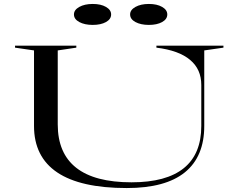

<svg xmlns="http://www.w3.org/2000/svg" viewBox="-20 -939 1192 971"><path d="M621 12Q387 12 269.5 -67Q152 -146 152 -302V-684L56 -698V-708H366V-698L272 -684V-310Q272 -164 365.5 -90.5Q459 -17 645 -17Q821 -17 909.5 -88.5Q998 -160 998 -302V-509Q998 -549 984 -580.5Q970 -612 941.5 -636Q913 -660 870.5 -675.5Q828 -691 771 -698V-708H1110V-698L1013 -684V-302Q1013 -147 915 -67.5Q817 12 621 12ZM733 -919Q774 -919 800 -904Q826 -889 826 -866Q826 -842 800 -827.5Q774 -813 733 -813Q692 -813 665 -827.5Q638 -842 638 -866Q638 -889 665 -904Q692 -919 733 -919ZM449 -919Q490 -919 516 -904Q542 -889 542 -866Q542 -842 516 -827.5Q490 -813 449 -813Q408 -813 381 -827.5Q354 -842 354 -866Q354 -889 381 -904Q408 -919 449 -919Z"/></svg>

Font: Kalnia Expanded Light
Style: Regular
Weight: 300
Width: 7
Designer: Frida Medrano
Foundry: Frida Medrano
Version: Version 1.105